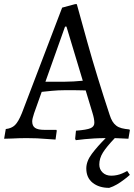

<svg xmlns="http://www.w3.org/2000/svg" viewBox="-38 -669 649 930"><path d="M591 178Q577 191 560 203Q546 214 528 224.5Q510 235 491 241Q442 241 411 216.5Q380 192 380 147Q380 112 407 76Q434 40 474 0Q445 0 419 1.5Q393 3 373 5Q349 8 329 10L326 3L330 -36Q382 -40 400.5 -48Q419 -56 419 -74Q419 -93 410 -122L377 -231Q368 -231 354.5 -231.5Q341 -232 326.5 -232Q312 -232 297.5 -232Q283 -232 273 -232Q244 -232 212.5 -229Q181 -226 164 -224L127 -120Q118 -93 118 -81Q118 -59 132 -49.5Q146 -40 178 -40H235L237 -36L231 7Q209 6 186 4Q166 2 141.5 1Q117 0 92 0Q74 0 54.5 0.5Q35 1 19 2Q0 3 -18 3L-10 -44Q18 -47 34.5 -63Q51 -79 68 -121L263 -632L326 -649H334Q359 -558 385 -465Q396 -425 409 -381Q422 -337 436 -291.5Q450 -246 464.5 -200.5Q479 -155 493 -113Q499 -94 506.5 -81.5Q514 -69 525 -60.5Q536 -52 551.5 -48Q567 -44 589 -42L591 -38L584 3Q574 3 563 2Q553 1 541.5 1Q530 1 518 0Q478 42 460.5 70Q443 98 443 128Q443 151 459 166.5Q475 182 501 182Q515 182 529 179Q543 176 554 171Q566 166 578 159ZM182 -273H270Q290 -273 318 -274.5Q346 -276 363 -278L284 -540H277Z"/></svg>

Font: Alegreya
Style: Regular
Weight: 400
Designer: Juan Pablo del Peral
Foundry: Juan Pablo del Peral
Version: Version 1.003